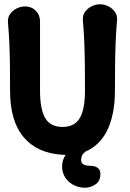

<svg xmlns="http://www.w3.org/2000/svg" viewBox="-20 -707 607 897"><path d="M97 -677Q127 -677 147 -657Q167 -637 167 -607Q167 -549 167 -497Q167 -445 167 -393.5Q167 -342 167 -284Q167 -196 191.5 -155Q216 -114 272 -114Q328 -114 352.5 -155Q377 -196 377 -284Q377 -342 376.5 -396Q376 -450 374 -504Q372 -558 367 -615Q366 -636 377.5 -652Q389 -668 408 -677.5Q427 -687 447 -687Q468 -687 486.5 -677.5Q505 -668 516.5 -652Q528 -636 527 -615Q522 -558 520 -504Q518 -450 517.5 -396Q517 -342 517 -284Q517 -189 490.5 -120Q464 -51 409.5 -15Q355 21 271 16Q154 9 90.5 -66Q27 -141 27 -284Q27 -342 26.5 -393.5Q26 -445 24 -496.5Q22 -548 17 -605Q16 -626 27.5 -642Q39 -658 58 -667.5Q77 -677 97 -677ZM377 170Q345 170 318.5 154.5Q292 139 279 112Q266 85 272 51Q277 29 289 13.5Q301 -2 317.5 -11.5Q334 -21 351 -25L386 -34L401 -10Q401 -10 390.5 -5.5Q380 -1 369.5 10.5Q359 22 359 41Q359 53 367 59Q375 65 386 66.5Q397 68 406 68Q423 68 436 77Q449 86 449 106Q449 139 426 154.5Q403 170 377 170Z"/></svg>

Font: Winky Sans SemiBold
Style: Regular
Weight: 600
Designer: Simon Atzbach
Foundry: typofactur
Version: Version 1.205